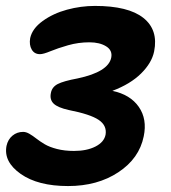

<svg xmlns="http://www.w3.org/2000/svg" viewBox="-20 -561 577 649"><path d="M210 67.9Q108.4 67.9 50 26.9Q-8.3 -14.2 2 -67.9Q6.8 -89.8 22.2 -102.5Q37.6 -115.2 58.1 -115.2Q68.4 -115.2 79.6 -108.6Q90.8 -102.1 103 -92.5Q115.2 -83 131.1 -73.5Q147 -64 172.6 -57.4Q198.2 -50.8 230 -50.8Q273.4 -50.8 302.7 -65.7Q332 -80.6 336.9 -106Q341.8 -136.7 313.5 -155.8Q285.2 -174.8 212.9 -189Q175.3 -197.3 161.4 -210.7Q147.5 -224.1 151.9 -246.1Q155.3 -266.6 175 -276.9Q194.8 -287.1 242.2 -295.9Q346.2 -317.9 356 -366.2Q360.8 -390.6 338.9 -404.3Q316.9 -418 282.2 -418Q245.1 -418 210 -408Q174.8 -397.9 150.6 -387.9Q126.5 -377.9 115.2 -377.9Q96.2 -377.9 87.2 -393.6Q78.1 -409.2 82 -432.1Q88.9 -464.4 124.3 -490Q159.7 -515.6 206.5 -528.3Q253.4 -541 300.8 -541Q413.6 -541 464.6 -500.5Q515.6 -460 501 -387.2Q493.2 -348.6 457 -312.7Q420.9 -276.9 359.9 -253.9Q420.4 -241.2 449.2 -199.7Q478 -158.2 465.8 -100.1Q450.7 -25.4 380.1 21.2Q309.6 67.9 210 67.9Z"/></svg>

Font: Shantell Sans Irregular Bouncy
Style: Italic
Weight: 600
Italic angle: -11.31°
Designer: Stephen Nixon, Anya Danilova, Shantell Martin
Foundry: Arrow Type
Version: Version 1.006;[9816181b4]